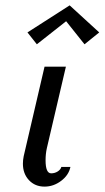

<svg xmlns="http://www.w3.org/2000/svg" viewBox="-20 -690 392 720"><path d="M65.9 0ZM352.1 -568.4 296.9 -523.9 228 -610.4 118.2 -523.9 83 -568.4 241.2 -669.9ZM155.8 -134.8Q150.9 -113.3 150.9 -88.9Q150.9 -40 171.9 -40Q185.5 -40 196.5 -47.1Q207.5 -54.2 210 -64H244.1Q237.8 -33.2 209.2 -11.7Q180.7 9.8 147 9.8Q111.3 9.8 88.6 -14.4Q65.9 -38.6 65.9 -76.2Q65.9 -89.4 68.8 -104L147 -439.9H227.1Z"/></svg>

Font: Pfennig
Style: Italic
Weight: 500
Italic angle: -13°
Version: Version 20120410 ; ttfautohint (v0.8)